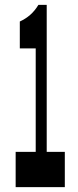

<svg xmlns="http://www.w3.org/2000/svg" viewBox="-20 -765 317 785"><path d="M44 -144V0H245V-144H171V-745H137C117 -712 93 -692 61 -677V-567H126V-144Z"/></svg>

Font: 寒蝉无机体 CompactMedium
Style: Regular
Weight: 500
Width: 3
Designer: ChillTanhei {Warren2060}; 
Source Han Sans {Ryoko NISHIZUKA 西塚涼子 (kana, bopomofo & ideographs); Paul D. Hunt (Latin, Gre
Foundry: ChillType&Adobe
Version: Version 1.000;Glyphs 3.1.1 (3135)